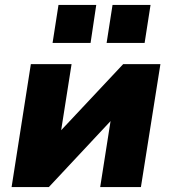

<svg xmlns="http://www.w3.org/2000/svg" viewBox="-20 -758 696 778"><path d="M27 0 105 -498H270L224 -206H205L479 -498H630L551 0H386L432 -293H452L178 0ZM412 -584 436 -738H590L566 -584ZM193 -584 217 -738H370L347 -584Z"/></svg>

Font: Nunito Sans 10pt Black
Style: Italic
Weight: 900
Italic angle: -9°
Designer: Vernon Adams
Foundry: Vernon Adams
Version: Version 3.101;gftools[0.9.27]